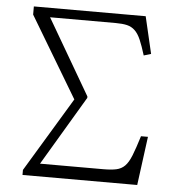

<svg xmlns="http://www.w3.org/2000/svg" viewBox="-51 -749 738 797"><g transform="rotate(5 318.0 -350.5)"><path d="M72 0V-21L259 -331L58 -667V-701H524L560 -547L530 -538Q518 -577 507.5 -601.5Q497 -626 483 -639.5Q469 -653 450 -657.5Q431 -662 402 -662H129L312 -348V-342L129 -34L112 -53H404Q437 -53 458 -57.5Q479 -62 493.5 -76.5Q508 -91 520 -121Q532 -151 548 -203H577L550 0Z"/></g></svg>

Font: Literata ExtraLight
Style: Regular
Weight: 250
Designer: Latin by Veronika Burian and Jose Scaglione. Greek by Irene Vlachou. Cyrillic by Vera Evstafieva.
Foundry: TypeTogether
Version: Version 3.103;gftools[0.9.29]